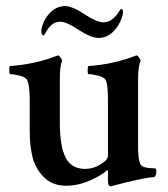

<svg xmlns="http://www.w3.org/2000/svg" viewBox="-20 -620 566 647"><path d="M199.2 -599.6Q222.7 -599.6 264.6 -572.3Q305.7 -544.9 328.1 -544.9Q345.7 -544.9 358.4 -555.2Q371.1 -565.4 378.4 -577.1Q385.7 -588.9 387.7 -589.8Q394.5 -589.8 394.5 -579.1Q394.5 -563.5 378.9 -535.2Q351.6 -492.2 312.5 -492.2Q287.1 -492.2 248 -517.6Q204.1 -546.9 183.6 -546.9Q166 -546.9 154.3 -536.6Q142.6 -526.4 136.2 -514.2Q129.9 -502 127.9 -501Q119.1 -501 119.1 -513.7Q119.1 -531.2 132.8 -556.6Q160.2 -599.6 199.2 -599.6ZM343.8 -284.2Q343.8 -335.9 335.9 -350.6Q330.1 -360.4 310.5 -365.2Q291 -370.1 277.3 -370.1Q275.4 -371.1 275.4 -383.8Q275.4 -396.5 278.3 -397.5Q364.3 -403.3 440.4 -433.6Q444.3 -432.6 449.2 -425.3Q454.1 -418 454.1 -415Q445.3 -397.5 445.3 -353.5V-299.8V-121.1Q445.3 -85 453.1 -66.4Q460 -52.7 503.9 -52.7Q506.8 -49.8 506.8 -41Q506.8 -28.3 500 -23.4Q475.6 -21.5 440.4 -13.7Q405.3 -5.9 379.9 1Q354.5 7.8 352.5 7.8Q343.8 7.8 343.8 -11.7V-43Q342.8 -46.9 341.8 -46.9Q321.3 -28.3 281.7 -11.2Q242.2 5.9 203.1 5.9Q156.2 5.9 127.4 -23.4Q98.6 -52.7 89.4 -91.3Q80.1 -129.9 80.1 -178.7V-284.2Q80.1 -334 71.3 -350.6Q65.4 -360.4 45.9 -365.2Q26.4 -370.1 13.7 -370.1Q11.7 -372.1 11.2 -383.8Q10.7 -395.5 13.7 -397.5Q99.6 -403.3 175.8 -433.6Q179.7 -432.6 184.6 -425.3Q189.5 -418 189.5 -415Q181.6 -399.4 181.6 -353.5V-300.8V-207Q181.6 -127 201.2 -88.9Q220.7 -50.8 267.6 -50.8Q293.9 -50.8 318.8 -65.9Q343.8 -81.1 343.8 -95.7Z"/></svg>

Font: Crimson
Style: Semibold
Weight: 600
Version: Version 0.8